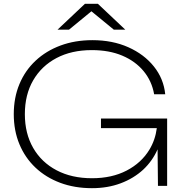

<svg xmlns="http://www.w3.org/2000/svg" viewBox="-20 -972 960 1004"><path d="M508 -302V-352H854V0H806L804 -191Q777 -130 729 -85Q679 -39 611 -13.5Q543 12 461 12Q370 12 295 -16Q220 -44 165.5 -95.5Q111 -147 81.5 -218Q52 -289 52 -375Q52 -461 81.5 -532Q111 -603 166 -654.5Q221 -706 296.5 -734Q372 -762 463 -762Q568 -762 651 -725Q734 -688 785 -624Q836 -560 844 -479H786Q774 -548 731 -600Q688 -652 619.5 -681Q551 -710 460 -710Q354 -710 275.5 -668.5Q197 -627 153.5 -552Q110 -477 110 -375Q110 -274 153.5 -198.5Q197 -123 276 -81.5Q355 -40 461 -40Q565 -40 642 -80Q719 -120 761 -189Q792 -240 800 -302ZM424 -952H492L635 -817H575L458 -913L341 -817H281Z"/></svg>

Font: Bounded
Style: Regular
Weight: 200
Designer: Vlad Churkin
Version: Version 1.0